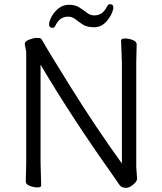

<svg xmlns="http://www.w3.org/2000/svg" viewBox="-20 -890 778 923"><path d="M106 -641 99 -678Q99 -692 121.5 -700Q144 -708 154.5 -708Q165 -708 171 -707Q177 -706 182 -698Q207 -652 324.5 -464Q442 -276 566 -104V-589L562 -695Q562 -705 581 -705Q600 -705 618.5 -697.5Q637 -690 637 -677L635 -588V-87L639 -32Q639 -22 630 -12Q607 13 585.5 13Q564 13 554.5 -1Q545 -15 520 -51Q328 -321 175 -579V-105L178 1Q178 11 160 11Q142 11 123 3.5Q104 -4 104 -17L106 -106ZM524 -846Q517 -815 492 -787Q467 -759 433 -759Q399 -759 379 -771.5Q359 -784 343 -797Q327 -810 308 -810Q267 -810 247 -768Q241 -756 234 -756Q216 -756 216 -773Q216 -787 227.5 -809Q239 -831 260.5 -849Q282 -867 312 -867Q342 -867 362 -854Q382 -841 398 -828.5Q414 -816 433 -816Q474 -816 494 -858Q500 -870 508 -870Q525 -870 525 -853Q525 -849 524 -846Z"/></svg>

Font: LXGW WenKai
Style: Regular
Weight: 400
Designer: LXGW / Fontworks Inc.
Foundry: LXGW / Fontworks Inc.
Version: Version 1.520; June 14, 2025